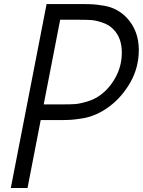

<svg xmlns="http://www.w3.org/2000/svg" viewBox="-20 -937 712 957"><path d="M279.9 -838.5 197.9 -416.7H294.9Q332 -416.7 354.8 -418.3Q377.6 -419.9 415 -431Q452.5 -442.1 481.8 -464.2Q526.7 -497.4 557 -553.4Q587.2 -609.4 587.2 -675.1Q587.2 -748.7 544.9 -791Q524.1 -813.2 491.2 -824.2Q458.3 -835.3 436.2 -836.9Q414.1 -838.5 377 -838.5ZM212.2 -916.7H392.6Q424.5 -916.7 444.7 -915.4Q464.8 -914.1 498.4 -908.5Q531.9 -903 560.5 -887.7Q589.2 -872.4 612 -848.3Q671.9 -783.9 671.9 -688.2Q671.9 -600.9 630.2 -527.3Q588.5 -453.8 526 -406.9Q494.1 -382.8 459.6 -367.5Q425.1 -352.2 389.3 -346.7Q353.5 -341.1 332.7 -339.8Q311.8 -338.5 279.9 -338.5H182.9L117.2 0H33.9Z"/></svg>

Font: TypoPRO Monoid
Style: Italic
Weight: 400
Width: 4
Italic angle: -11°
Monospace: yes
Version: Version 0.61